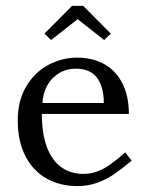

<svg xmlns="http://www.w3.org/2000/svg" viewBox="-20 -618 498 649"><path d="M40 -210.6Q40 -278.2 68.9 -326.4Q97.9 -374.6 143.9 -398.9Q190 -423.2 240.4 -423.2Q293.4 -423.2 332.9 -401Q372.4 -378.8 394 -335.8Q415.6 -292.9 415.6 -232.9H121.5Q121.5 -165.9 138.7 -120.6Q155.9 -75.2 187.2 -52.8Q218.6 -30.2 261.2 -30.2Q287.4 -30.2 309.8 -38.9Q332.2 -47.5 352.7 -62.1Q373.1 -76.6 403.6 -102.8L424.9 -74.8Q390.2 -45.9 364.6 -28.5Q339 -11.1 308.3 -0.1Q277.6 11 241.4 11Q182.6 11 137 -14.8Q91.4 -40.6 65.7 -90.7Q40 -140.8 40 -210.6ZM236.6 -385.8Q204.2 -385.8 178.9 -370.2Q153.5 -354.6 139.2 -328.1Q124.9 -301.5 123.6 -269.9H330.9Q331 -323.1 308.3 -354.4Q285.6 -385.8 236.6 -385.8ZM354.6 -504.2 331.9 -482.8 242.4 -553.2 152.9 -482.8 130.1 -504.2 223.6 -598.2H261.1Z"/></svg>

Font: Didactic
Style: Regular
Weight: 400
Designer: Tyler Finck
Foundry: Etcetera Type Co
Version: Version 3.007;FEAKit 1.0